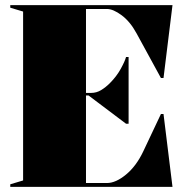

<svg xmlns="http://www.w3.org/2000/svg" viewBox="-20 -728 742 748"><path d="M20 0V-10L70 -25V-683L20 -698V-708H652L617 -424H607L512 -598Q487 -644 454 -668.5Q421 -693 397 -693H315V-366H335Q356 -366 374 -377Q392 -388 408 -404Q434 -430 450.5 -460Q467 -490 471 -506H481V-246H471L325 -356H315V-15H397Q431 -15 471 -48Q511 -81 538 -138L607 -284H617L652 0Z"/></svg>

Font: Kalnia Thin
Style: Regular
Weight: 100
Version: Version 1.105